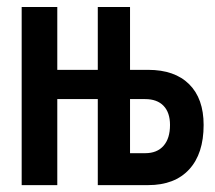

<svg xmlns="http://www.w3.org/2000/svg" viewBox="-20 -538 626 558"><path d="M351.1 0V-92.8H401.9Q436.5 -92.8 455.3 -114.3Q474.1 -135.7 474.1 -174.8Q474.1 -210.9 455.3 -230.5Q436.5 -250 401.9 -250H341.3V-335H410.6Q487.8 -335 529.8 -293.2Q571.8 -251.5 571.8 -174.8Q571.8 -91.3 529.8 -45.7Q487.8 0 410.6 0ZM43 0V-517.6H146.5V0ZM73.2 -250V-335H293.5V-250ZM264.2 0V-517.6H357.9V-301.3V-276.9V0Z"/></svg>

Font: Cascadia Code
Style: Regular
Weight: 400
Designer: Aaron Bell
Foundry: Saja Typeworks
Version: Version 2404.023